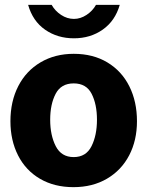

<svg xmlns="http://www.w3.org/2000/svg" viewBox="-20 -762 608 792"><path d="M23 -262Q23 -344 55.5 -407Q88 -470 147.5 -505Q207 -540 284 -540Q364 -540 423 -504.5Q482 -469 513.5 -406Q545 -343 545 -262Q545 -183 513 -121.5Q481 -60 421.5 -25Q362 10 283 10Q204 10 145 -24.5Q86 -59 54.5 -121Q23 -183 23 -262ZM284 -114Q335 -114 357.5 -159Q380 -204 380 -268Q380 -332 358 -375Q336 -418 284 -418Q232 -418 209.5 -375Q187 -332 187 -268Q187 -204 210 -159Q233 -114 284 -114ZM96 -742H193Q207 -717 232 -700.5Q257 -684 285 -684Q312 -684 337 -700.5Q362 -717 376 -742H474Q455 -676 404 -640Q353 -604 285 -604Q217 -604 166 -639.5Q115 -675 96 -742Z"/></svg>

Font: Morrison
Style: Bold
Weight: 700
Designer: Pablo Impallari, Rodrigo Fuenzalida (Modified by Dan O. Williams)
Version: Version 0.03;June 6, 2019;FontCreator 11.5.0.2425 64-bit; tt